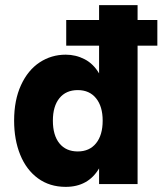

<svg xmlns="http://www.w3.org/2000/svg" viewBox="-20 -717 633 748"><path d="M35 -247Q35 -327 61.8 -385.2Q88.5 -443.5 134.2 -473.8Q180 -504 236 -504Q275.5 -504 309.8 -486.2Q344 -468.5 366 -431V-539H238V-639H366V-697H516V-639H593V-539H516V0H366V-61Q323.5 11 236 11Q173.5 11 128 -22.2Q82.5 -55.5 58.8 -114Q35 -172.5 35 -247ZM283 -127Q328.5 -127 354.2 -158.8Q380 -190.5 380 -247Q380 -302.5 354.2 -334.2Q328.5 -366 283 -366Q237 -366 211.5 -334.5Q186 -303 186 -247Q186 -190 211.5 -158.5Q237 -127 283 -127Z"/></svg>

Font: HK Grotesk Black
Style: Regular
Weight: 900
Designer: Alfredo Marco Pradil
Foundry: Hanken Design Co.
Version: Version 3.001